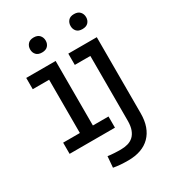

<svg xmlns="http://www.w3.org/2000/svg" viewBox="-220 -833 1039 1160"><g transform="rotate(-30 300.0 -253.0)"><path d="M335 -528.3H533.7V2.4Q533.7 53.2 519.8 92Q505.9 130.9 479.2 157.7Q452.6 184.6 414.3 198.2Q376 211.9 327.1 211.9Q299.3 211.9 275.1 210.2Q251 208.5 224.1 203.6L230.5 126.5Q238.8 127.9 251.5 129.2Q264.2 130.4 277.3 131.1Q290.5 131.8 302.2 132.1Q314 132.3 320.8 132.3Q346.2 132.3 368.7 126.2Q391.1 120.1 407.7 105.2Q424.3 90.3 433.8 65.2Q443.4 40 443.4 2.4V-449.7H335ZM41.5 -528.3H246.6V-78.1H355.5V0H39.1V-78.1H155.8V-449.7H41.5ZM430.2 -665.5Q430.2 -687.5 443.4 -702.9Q456.5 -718.3 483.9 -718.3Q511.2 -718.3 524.9 -702.9Q538.6 -687.5 538.6 -665.5Q538.6 -643.6 524.9 -628.7Q511.2 -613.8 483.9 -613.8Q456.5 -613.8 443.4 -628.7Q430.2 -643.6 430.2 -665.5ZM147.9 -665Q147.9 -687 161.4 -702.4Q174.8 -717.8 202.1 -717.8Q229 -717.8 242.7 -702.4Q256.3 -687 256.3 -665Q256.3 -643.1 242.7 -628.2Q229 -613.3 202.1 -613.3Q174.8 -613.3 161.4 -628.2Q147.9 -643.1 147.9 -665Z"/></g></svg>

Font: Roboto Mono
Style: Regular
Weight: 400
Designer: Google
Version: Version 2.000985; 2015; ttfautohint (v1.3)